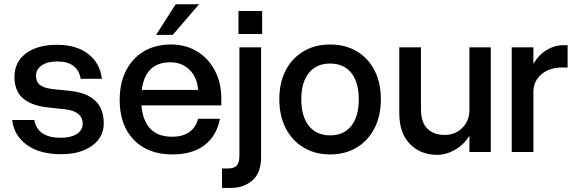

<svg xmlns="http://www.w3.org/2000/svg" viewBox="-20 -726 2755 917"><path d="M295 -203.5 208.5 -213Q129 -221.5 89 -257Q49 -292.5 49 -358.5Q49 -429.5 103.5 -470.8Q158 -512 252 -512Q344.5 -512 401.2 -468.5Q458 -425 466.5 -349.5H365.5Q351 -432.5 252.5 -432.5Q207 -432.5 179.5 -413.8Q152 -395 152 -364.5Q152 -334.5 170.8 -320.2Q189.5 -306 227.5 -301L317.5 -291.5Q475.5 -274 475.5 -137Q475.5 -70 419.5 -29.8Q363.5 10.5 271.5 10.5Q169.5 10.5 108.2 -34Q47 -78.5 38 -153H144Q158.5 -68 271 -68Q317.5 -68 346.2 -85.8Q375 -103.5 375 -134Q375 -193 295 -203.5Z M930.5 -705.5 805 -559.5H725.5L819 -705.5ZM551.5 -248.5Q551.5 -329 581.8 -388.5Q612 -448 667.2 -480.8Q722.5 -513.5 796.5 -513.5Q866.5 -513.5 920.8 -480.8Q975 -448 1006 -389.5Q1037 -331 1037 -253V-222.5H655.5Q668.5 -73 802 -73Q854 -73 885.5 -96.2Q917 -119.5 925.5 -158.5H1030.5Q1015 -78 957.5 -33.2Q900 11.5 803 11.5Q686.5 11.5 619 -58.2Q551.5 -128 551.5 -248.5ZM793.5 -428.5Q674 -428.5 657 -296.5H926.5Q921.5 -357 885.2 -392.8Q849 -428.5 793.5 -428.5Z M1119 -673.5H1232V-563.5H1119ZM1040.5 78.5H1071.5Q1095.5 78.5 1109.5 66Q1123.5 53.5 1123.5 17.5V-500H1227V23Q1227 100.5 1185.2 136Q1143.5 171.5 1084 171.5H1040.5Z M1314 -252Q1314 -331 1344.5 -389.8Q1375 -448.5 1429.8 -481Q1484.5 -513.5 1557 -513.5Q1629.5 -513.5 1684 -481Q1738.5 -448.5 1768.8 -389.8Q1799 -331 1799 -252Q1799 -173 1768.8 -113.8Q1738.5 -54.5 1684 -21.5Q1629.5 11.5 1557 11.5Q1484.5 11.5 1429.8 -21.5Q1375 -54.5 1344.5 -113.8Q1314 -173 1314 -252ZM1693.5 -252Q1693.5 -333 1657.8 -377.8Q1622 -422.5 1557 -422.5Q1491.5 -422.5 1455.2 -377.8Q1419 -333 1419 -252Q1419 -170 1455.2 -124.8Q1491.5 -79.5 1557 -79.5Q1622 -79.5 1657.8 -124.8Q1693.5 -170 1693.5 -252Z M1990.5 -207.5Q1990.5 -141 2021.2 -111.2Q2052 -81.5 2104 -81.5Q2154 -81.5 2188 -115.2Q2222 -149 2222 -202V-500H2324V0H2222V-77.5Q2194.5 -34 2152.5 -10.2Q2110.5 13.5 2067.5 13.5Q1989 13.5 1938 -38Q1887 -89.5 1887 -186.5V-500H1990.5Z M2424 -500H2527.5V-421Q2552.5 -464 2590.5 -487Q2628.5 -510 2667.5 -510H2691V-403.5H2664.5Q2603.5 -403.5 2565.5 -370.8Q2527.5 -338 2527.5 -286.5V0H2424Z"/></svg>

Font: Overused Grotesk Medium
Style: Regular
Weight: 525
Version: Version 0.004